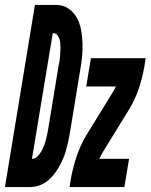

<svg xmlns="http://www.w3.org/2000/svg" viewBox="-67 -755 608 775"><path d="M-47 0 74 -735H164Q191 -734 211.5 -719Q232 -704 244 -681.5Q256 -659 260.5 -633Q265 -607 266 -581Q267 -555 264.5 -528Q262 -501 257 -474L214 -212Q211 -195 207 -177.5Q203 -160 198 -143Q193 -126 185.5 -109.5Q178 -93 168.5 -77Q159 -61 147 -46.5Q135 -32 119.5 -21Q104 -10 87 -5Q70 0 53 0ZM62 -114Q74 -114 83.5 -123Q93 -132 99 -142.5Q105 -153 109.5 -164Q114 -175 117 -186Q120 -197 122.5 -208Q125 -219 127 -231L170 -493Q172 -502 173.5 -511Q175 -520 175.5 -529Q176 -538 176.5 -547Q177 -556 177 -565Q177 -574 176 -583Q175 -592 172 -600Q169 -608 163.5 -614.5Q158 -621 149 -621H146ZM214 0 219 -33Q227 -78 242 -123Q257 -168 282 -210L389 -384Q392 -390 395 -395Q398 -400 401 -406H281L300 -520H521L516 -488Q508 -442 493 -397Q478 -352 452 -310L345 -136Q342 -130 339.5 -125Q337 -120 334 -114H454L435 0Z"/></svg>

Font: Iosevka Term Curly Hv Obl
Style: Regular
Weight: 900
Italic angle: -9°
Designer: Belleve Invis
Foundry: Belleve Invis
Version: Version 32.3.0